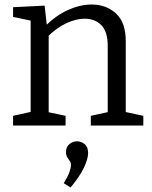

<svg xmlns="http://www.w3.org/2000/svg" viewBox="-20 -557 673 852"><path d="M38 0V-43L128 -63L116 -48V-478L128 -463L38 -482V-525L178 -532L189 -434L178 -438Q228 -489 282.5 -513Q337 -537 386 -537Q452 -537 495.5 -496.5Q539 -456 538 -371V-48L528 -62L616 -43V0H383V-43L470 -62L458 -47V-354Q458 -416 430 -445Q402 -474 355 -474Q318 -474 274.5 -454Q231 -434 189 -392L196 -408V-47L186 -61L271 -43V0ZM293 275 263 256Q282 225 288.5 205.5Q295 186 295 176Q295 165 289.5 157.5Q284 150 278.5 141Q273 132 273 117Q273 94 288.5 82Q304 70 322 70Q340 70 355.5 82.5Q371 95 371 122Q371 148 352.5 187Q334 226 293 275Z"/></svg>

Font: Bitter Thin
Style: Regular
Weight: 400
Version: Version 3.021